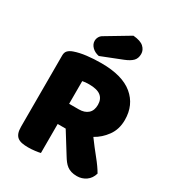

<svg xmlns="http://www.w3.org/2000/svg" viewBox="-202 -971 1005 1100"><g transform="rotate(30 301.0 -421.5)"><path d="M232 -196V-4Q221 -1 197.5 2Q174 5 151 5Q128 5 110.5 1.5Q93 -2 81.5 -11Q70 -20 64 -36Q58 -52 58 -78V-549Q58 -570 69.5 -581.5Q81 -593 101 -600Q135 -612 180 -617.5Q225 -623 276 -623Q414 -623 484 -565Q554 -507 554 -408Q554 -346 522 -302Q490 -258 446 -234Q482 -185 517 -142Q552 -99 572 -64Q562 -29 535.5 -10.5Q509 8 476 8Q454 8 438 3Q422 -2 410 -11Q398 -20 388 -33Q378 -46 369 -61L285 -196ZM355 -851Q404 -847 425 -827.5Q446 -808 446 -782Q446 -753 429.5 -736Q413 -719 378 -705L241 -651Q212 -657 194.5 -675Q177 -693 177 -715Q177 -729 184.5 -742Q192 -755 208 -763ZM295 -329Q333 -329 355 -348.5Q377 -368 377 -406Q377 -444 352.5 -463.5Q328 -483 275 -483Q260 -483 251 -482Q242 -481 231 -479V-329Z"/></g></svg>

Font: Baloo Cyrillic
Style: Regular
Weight: 400
Designer: Ek Type, Denis Ignatov
Foundry: Ek Type
Version: Version 1.50 July 26, 2019